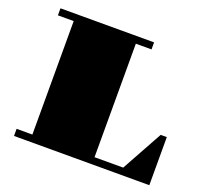

<svg xmlns="http://www.w3.org/2000/svg" viewBox="-120 -835 1047 978"><g transform="rotate(20 404.0 -346.0)"><path d="M48.3 -38.6H133.8V-653.8H48.3V-691.9H555.7V-653.8H470.7V-38.6H626L748.5 -260.7H781.7V0H48.3Z"/></g></svg>

Font: GravitasOne
Style: Regular
Weight: 400
Designer: Riccardo De Franceschi
Foundry: Sorkin Type Co.
Version: Version 1.001